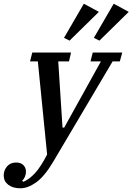

<svg xmlns="http://www.w3.org/2000/svg" viewBox="-113 -803 714 1035"><path d="M-3 212Q-44 212 -68.5 193Q-93 174 -93 143Q-93 115 -75 94Q-57 73 -26 73Q-1 73 13 87Q27 101 27 123Q27 137 21 150.5Q15 164 6 171L13 177Q46 163 76.5 129.5Q107 96 141 30L91 -472H49L61 -520H270L259 -472H201L224 -115H233L431 -472H375L387 -520H546L533 -472H494L175 67Q127 148 82 180Q37 212 -3 212ZM232 -599 339 -783 420 -739 262 -584ZM393 -599 500 -783 581 -739 423 -584Z"/></svg>

Font: IBM Plex Serif Medm
Style: Italic
Weight: 500
Italic angle: -14°
Designer: Mike Abbink, Paul van der Laan, Pieter van Rosmalen
Foundry: Bold Monday
Version: Version 3.001